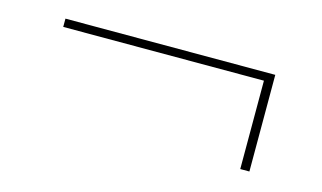

<svg xmlns="http://www.w3.org/2000/svg" viewBox="-42 -432 715 426"><g transform="rotate(15 315.0 -219.0)"><path d="M548 -108H527V-311H66V-330H548Z"/></g></svg>

Font: IBM Plex Sans JP Thin
Style: Regular
Weight: 100
Designer: Mike Abbink; Paul van der Laan; Pieter van Rosmalen; Wujin Sim; Yejin Wi; Jinhee Kim; Boomi Park; Yona Kim; Kichan Ma
Foundry: Sandoll Inc.
Version: Version 1.001